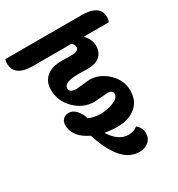

<svg xmlns="http://www.w3.org/2000/svg" viewBox="-285 -800 1054 1135"><g transform="rotate(-30 242.0 -233.0)"><path d="M205 -494 271 -493Q322 -493 322 -521Q322 -540 304 -552H43Q-83 -552 -83 -642Q-83 -659 -78 -669H441Q567 -669 567 -584Q567 -566 560 -552H389Q426 -514 426 -470Q426 -426 398 -401Q370 -376 317 -376L254 -377Q152 -377 152 -337Q152 -306 198 -306L289 -315Q359 -315 414 -262.5Q469 -210 469 -139.5Q469 -69 421.5 -30Q374 9 297 9Q254 9 211 1Q262 83 331 83Q367 83 392 62Q423 88 423 124.5Q423 161 397.5 182Q372 203 336 203Q205 203 133 -24Q33 -72 33 -154Q33 -176 47 -191.5Q61 -207 87.5 -207Q114 -207 136.5 -182Q159 -157 168 -124Q199 -107 249 -107Q299 -107 339 -124.5Q379 -142 379 -168Q379 -194 344 -194L253 -187Q177 -187 120.5 -243.5Q64 -300 64 -377Q64 -432 101 -463Q138 -494 205 -494Z"/></g></svg>

Font: Laila
Style: Bold
Weight: 700
Designer: Hitesh Malaviya
Foundry: Indian Type Foundry
Version: Version 1.302;PS 1.0;hotconv 1.0.78;makeotf.lib2.5.61930; tt